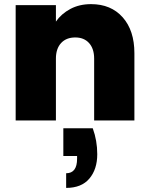

<svg xmlns="http://www.w3.org/2000/svg" viewBox="-20 -586 726 934"><path d="M288.1 38.1H431.2Q453.1 98.1 453.1 164.1Q453.1 237.3 414.8 282.7Q376.5 328.1 301.8 328.1V256.8Q355 256.8 355 186V172.9H288.1ZM438 0V-300.8Q438 -349.1 413.3 -376.5Q388.7 -403.8 346.2 -403.8Q302.2 -403.8 277.1 -376.5Q252 -349.1 252 -300.8V0H56.2V-561H252V-481Q278.3 -519 322.3 -542.5Q366.2 -565.9 422.9 -565.9Q520 -565.9 576.9 -501.7Q633.8 -437.5 633.8 -327.1V0Z"/></svg>

Font: Poppins ExtraBold
Style: Regular
Weight: 800
Designer: Ninad Kale (Devanagari), Jonny Pinhorn (Latin)
Foundry: Indian Type Foundry
Version: Version 3.200;PS 1.000;hotconv 16.6.54;makeotf.lib2.5.65590